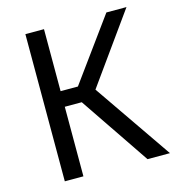

<svg xmlns="http://www.w3.org/2000/svg" viewBox="-105 -798 826 890"><g transform="rotate(-15 307.5 -353.0)"><path d="M493.8 0 267.7 -333.8H186.2V0H96.9V-706.2H186.2V-408.7H269.2L485.6 -706.2H582.1L344.1 -373.8L601.5 0Z"/></g></svg>

Font: Fira Code Fixed
Style: Regular
Weight: 400
Monospace: yes
Designer: Carrois Corporate, Edenspiekermann AG, Nikita Prokopov
Foundry: Carrois Corporate, Edenspiekermann AG, Nikita Prokopov
Version: Version 5.002